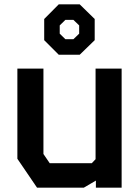

<svg xmlns="http://www.w3.org/2000/svg" viewBox="-20 -864 640 884"><path d="M420 -548V-131L402.5 -112.5H209L180 -155V-548H60V-133L150.5 0H366L421.5 -32.5V0H540V-548ZM250.5 -844 183.5 -776.5V-679L250.5 -612H347L416 -679V-776.5L347 -844ZM281 -772.5H318L344.5 -747V-709L318 -683.5H281L255 -709V-747Z"/></svg>

Font: Kode
Style: Regular
Weight: 400
Monospace: yes
Designer: Isa Ozler
Foundry: Kadena LLC
Version: Version 1.000;gftools[0.9.28]